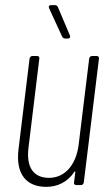

<svg xmlns="http://www.w3.org/2000/svg" viewBox="-20 -720 421 747"><path d="M252 -582 205 -693C203 -697 199 -700 195 -700H179C171 -700 168 -695 171 -688L222 -577C225 -573 228 -570 233 -570H244C251 -570 255 -575 252 -582ZM327 -492 286 -157C276 -77 231 -28 171 -28C111 -28 81 -68 91 -147L133 -492C134 -498 131 -502 125 -502H106C100 -502 96 -498 95 -492L52 -139C40 -40 85 7 160 7C204 7 243 -12 269 -51C271 -55 273 -54 273 -50L268 -10C267 -4 271 0 276 0H295C301 0 305 -4 306 -10L365 -492C366 -498 362 -502 357 -502H338C332 -502 328 -498 327 -492Z"/></svg>

Font: Barlow Condensed ExtraLight
Style: Italic
Weight: 275
Width: 3
Italic angle: -7°
Designer: Jeremy Tribby
Foundry: Tribby Type
Version: Version 1.422;hotconv 1.0.109;makeotfexe 2.5.65596